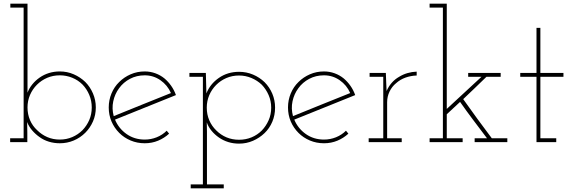

<svg xmlns="http://www.w3.org/2000/svg" viewBox="-20 -770 3107 1040"><path d="M35 0H128V-51Q128 -66 127.5 -80Q127 -94 127 -109Q136 -85 154 -64Q172 -43 195 -27Q217 -11 245 -2.5Q273 6 304 6Q344 6 379.5 -9Q415 -24 442 -51Q468 -77 483.5 -112Q499 -147 499 -188Q499 -228 483.5 -264Q468 -300 442 -326Q415 -352 379.5 -367.5Q344 -383 304 -383Q273 -383 245.5 -374.5Q218 -366 195 -350Q172 -334 155 -313Q138 -292 129 -268Q129 -286 129 -296Q129 -306 129 -325V-750H36V-729H108V-21H35ZM304 -362Q339 -362 371 -349Q403 -336 427 -312Q450 -288 463.5 -256Q477 -224 477 -188Q477 -151 463.5 -120Q450 -89 427 -65Q403 -41 371.5 -27.5Q340 -14 304 -14Q267 -14 236 -27.5Q205 -41 181 -65Q156 -88 142.5 -119.5Q129 -151 129 -188Q129 -224 142.5 -255.5Q156 -287 180 -311Q204 -335 235.5 -348.5Q267 -362 304 -362Z M764 -362Q811 -362 849 -335.5Q887 -309 906 -266Q829 -235 751.5 -204Q674 -173 596 -141Q585 -182 593.5 -221.5Q602 -261 625 -292Q648 -324 684 -343Q720 -362 764 -362ZM896 -46 883 -62Q860 -39 829 -26.5Q798 -14 764 -14Q708 -14 665.5 -44Q623 -74 603 -122Q686 -156 768 -188.5Q850 -221 933 -255Q923 -283 907 -305.5Q891 -328 871 -345Q849 -363 821.5 -373Q794 -383 764 -383Q723 -383 687.5 -367.5Q652 -352 626 -326Q599 -300 584 -264Q569 -228 569 -188Q569 -147 584 -112Q599 -77 626 -50Q652 -24 687.5 -9Q723 6 764 6Q803 6 836.5 -8Q870 -22 896 -46Z M1013 250H1192V229H1101V-57Q1101 -70 1100.5 -82Q1100 -94 1100 -107Q1109 -82 1126 -61.5Q1143 -41 1166 -25Q1189 -9 1216.5 -0.5Q1244 8 1275 8Q1315 8 1350.5 -7.5Q1386 -23 1413 -49Q1440 -75 1455 -110.5Q1470 -146 1470 -187Q1470 -227 1455 -262.5Q1440 -298 1413 -325Q1386 -351 1350.5 -366Q1315 -381 1275 -381Q1213 -381 1165.5 -348Q1118 -315 1098 -264Q1098 -291 1096.5 -319.5Q1095 -348 1095 -375H1006V-354H1079V229H1013ZM1275 -361Q1310 -361 1342 -347.5Q1374 -334 1398 -311Q1421 -287 1435 -255Q1449 -223 1449 -187Q1449 -150 1435 -118.5Q1421 -87 1398 -63Q1374 -39 1342.5 -26Q1311 -13 1275 -13Q1238 -13 1207 -26Q1176 -39 1152 -63Q1127 -87 1113.5 -118.5Q1100 -150 1100 -187Q1100 -223 1113.5 -254.5Q1127 -286 1151 -310Q1175 -334 1206.5 -347.5Q1238 -361 1275 -361Z M1735 -362Q1782 -362 1820 -335.5Q1858 -309 1877 -266Q1800 -235 1722.5 -204Q1645 -173 1567 -141Q1556 -182 1564.5 -221.5Q1573 -261 1596 -292Q1619 -324 1655 -343Q1691 -362 1735 -362ZM1867 -46 1854 -62Q1831 -39 1800 -26.5Q1769 -14 1735 -14Q1679 -14 1636.5 -44Q1594 -74 1574 -122Q1657 -156 1739 -188.5Q1821 -221 1904 -255Q1894 -283 1878 -305.5Q1862 -328 1842 -345Q1820 -363 1792.5 -373Q1765 -383 1735 -383Q1694 -383 1658.5 -367.5Q1623 -352 1597 -326Q1570 -300 1555 -264Q1540 -228 1540 -188Q1540 -147 1555 -112Q1570 -77 1597 -50Q1623 -24 1658.5 -9Q1694 6 1735 6Q1774 6 1807.5 -8Q1841 -22 1867 -46Z M2156 0V-21H2077V-216Q2077 -247 2090 -274Q2103 -301 2125 -319Q2147 -339 2176 -349.5Q2205 -360 2237 -361V-382Q2211 -381 2187 -374Q2163 -367 2142 -354Q2119 -341 2102 -321.5Q2085 -302 2074 -277Q2073 -291 2073 -299.5Q2073 -308 2072 -322L2070 -375H1982V-354H2056V-21H1977V0Z M2307 0H2486V-21H2400V-151L2472 -218Q2507 -168 2544 -119Q2581 -70 2618 -21H2551V0H2728V-21H2644Q2605 -73 2566 -126Q2527 -179 2489 -233Q2525 -267 2552.5 -293.5Q2580 -320 2615 -354H2692V-375H2516V-354H2588L2400 -180V-750H2307V-729H2379V-21H2307Z M2993 0V-21H2907V-354H3032V-375H2907V-619H2886V-375H2798V-354H2886V0Z"/></svg>

Font: Josefin Slab ExtraLight
Style: Regular
Weight: 250
Designer: Santiago Orozco
Foundry: Typemade
Version: Version 2.000